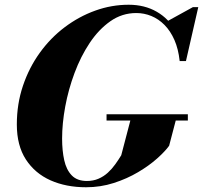

<svg xmlns="http://www.w3.org/2000/svg" viewBox="-20 -780 856 810"><path d="M343 10Q259 10 193.2 -19.2Q127.5 -48.5 89.2 -107.2Q51 -166 51 -255Q51 -341.5 76.8 -418Q102.5 -494.5 147.8 -557.2Q193 -620 253 -665.2Q313 -710.5 381.8 -735.2Q450.5 -760 523 -760Q590 -760 641.2 -730.5Q692.5 -701 722 -647.5Q751.5 -594 752.5 -522.5H738Q732.5 -573.5 715.8 -611.5Q699 -649.5 674 -674.8Q649 -700 618.5 -712.5Q588 -725 555 -725Q495 -725 445.8 -690.5Q396.5 -656 358.5 -599Q320.5 -542 294.5 -472.2Q268.5 -402.5 255.2 -330.5Q242 -258.5 242 -195.5Q242 -144.5 251 -104Q260 -63.5 282.8 -40Q305.5 -16.5 346.5 -16.5Q373.5 -16.5 395.5 -26Q417.5 -35.5 435 -51.5Q452.5 -67.5 466.2 -86.8Q480 -106 491.5 -125L532.5 -281.5H724L693.5 -165Q676.5 -141.5 643 -111.5Q609.5 -81.5 562.8 -53.8Q516 -26 460 -8Q404 10 343 10ZM429.5 -271.5V-298H772.5V-271.5ZM738.5 -522.5 733.5 -583Q724 -609 711 -636.2Q698 -663.5 680.5 -687.5L794 -750H816.5L764.5 -522.5Z"/></svg>

Font: Bodoni Moda 9pt ExtraBold
Style: Italic
Weight: 800
Italic angle: -13°
Designer: Owen Earl
Foundry: indestructible type
Version: Version 2.004